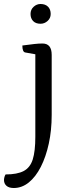

<svg xmlns="http://www.w3.org/2000/svg" viewBox="-62 -672 364 962"><path d="M7 270Q-17 270 -29.5 259Q-42 248 -42 230Q-42 224 -40 216Q-38 208 -34 202Q24 202 56.5 185Q89 168 102 127Q115 86 115 13V-413L127 -398L65 -409Q50 -411 50 -444Q88 -449 110 -451.5Q132 -454 151 -454Q197 -454 197 -397V-96Q197 -19 182.5 47.5Q168 114 142.5 164Q117 214 82.5 242Q48 270 7 270ZM141 -553Q117 -553 104 -566.5Q91 -580 91 -602Q91 -624 106.5 -638Q122 -652 141 -652Q165 -652 178.5 -638.5Q192 -625 192 -602Q192 -581 176.5 -567Q161 -553 141 -553Z"/></svg>

Font: Pitagon Serif
Style: Regular
Weight: 400
Designer: Travis Tran
Foundry: Pitagon
Version: Version 1.000;gftools[0.9.26]